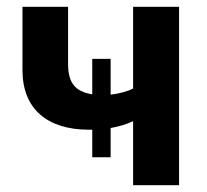

<svg xmlns="http://www.w3.org/2000/svg" viewBox="-20 -544 607 564"><path d="M371 -524V-284C353 -275 330 -269 305 -266V-371H251V-267C199 -275 180 -303 180 -356V-524H46V-338C46 -223 120 -163 241 -163H251V-82H305V-168C328 -172 349 -178 371 -188V0H506V-524Z"/></svg>

Font: FIGSv2-sans-serif
Style: Bold
Weight: 700
Designer: Matt McInerney, Pablo Impallari, Rodrigo Fuenzalida,Mirko Velimirovic
Foundry: Matt McInerney, Pablo Impallari, Rodrigo Fuenzalida
Version: Version 4.021;hotconv 1.0.109;makeotfexe 2.5.65596